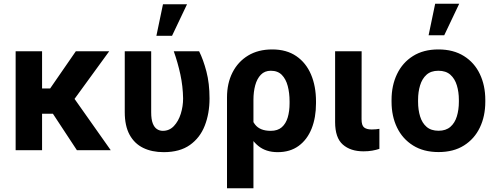

<svg xmlns="http://www.w3.org/2000/svg" viewBox="-20 -802 2644 1025"><path d="M204.6 -528.3V0H63.5V-528.3ZM563 -528.3 320.3 -194.8H178.7L161.6 -329.6H247.6L384.8 -528.3ZM390.6 0 245.1 -221.2 366.7 -290 571.3 0Z M646 -528.3H787.1V-202.6Q787.1 -165 795.4 -143.6Q803.7 -122.1 817.9 -112.8Q832 -103.5 849.1 -103.5Q884.3 -103.5 908.4 -129.2Q932.6 -154.8 945.1 -194.6Q957.5 -234.4 957.5 -276.4Q956.5 -341.3 942.9 -404.5Q929.2 -467.8 907.7 -528.3H1043Q1065.4 -483.4 1082 -420.2Q1098.6 -356.9 1098.6 -276.4Q1098.6 -196.3 1073.2 -131.3Q1047.9 -66.4 993.9 -28.1Q939.9 10.3 854 10.3Q791 10.3 744.4 -12.5Q697.8 -35.2 671.9 -82.5Q646 -129.9 646 -203.6ZM814.9 -610.8 850.1 -779.3H978.5L898.4 -610.8Z M1191.9 203.1V-282.2Q1191.9 -357.4 1221.2 -415Q1250.5 -472.7 1304.4 -505.4Q1358.4 -538.1 1433.1 -538.1Q1509.8 -538.1 1561.8 -502.4Q1613.8 -466.8 1640.4 -404.3Q1667 -341.8 1667 -260.7V-250.5Q1667 -174.3 1643.6 -115.5Q1620.1 -56.6 1574.5 -23.2Q1528.8 10.3 1462.4 10.3Q1399.4 10.3 1358.6 -23.2Q1317.9 -56.6 1295.2 -114.7Q1272.5 -172.9 1263.7 -245.6Q1266.1 -244.1 1288.8 -234.4Q1311.5 -224.6 1312 -224.6Q1315.9 -170.4 1341.8 -137Q1367.7 -103.5 1425.3 -103.5Q1462.4 -103.5 1484.4 -122.8Q1506.3 -142.1 1516.1 -175.3Q1525.9 -208.5 1525.9 -250.5V-260.7Q1525.9 -305.7 1516.1 -342.8Q1506.3 -379.9 1484.6 -402.1Q1462.9 -424.3 1425.8 -424.3Q1393.1 -424.3 1372.6 -403.1Q1352.1 -381.8 1342.5 -346.7Q1333 -311.5 1333 -269V203.1Z M1769 -528.3H1910.6L1910.2 -165.5Q1910.2 -132.3 1923.8 -121.6Q1937.5 -110.8 1964.4 -110.8Q1977.1 -110.8 1987.5 -111.8Q1998 -112.8 2005.4 -114.3V-7.3Q1987.8 -1.5 1967 2.2Q1946.3 5.9 1920.4 5.9Q1851.1 5.9 1810.1 -30.3Q1769 -66.4 1769 -150.4Z M2070.3 -258.8V-269Q2070.3 -345.7 2099.6 -406.7Q2128.9 -467.8 2184.8 -502.9Q2240.7 -538.1 2320.3 -538.1Q2400.4 -538.1 2456.5 -502.9Q2512.7 -467.8 2541.7 -406.7Q2570.8 -345.7 2570.8 -269V-258.8Q2570.8 -181.6 2541.7 -121.1Q2512.7 -60.5 2457 -25.4Q2401.4 9.8 2321.3 9.8Q2241.2 9.8 2185.1 -25.4Q2128.9 -60.5 2099.6 -121.1Q2070.3 -181.6 2070.3 -258.8ZM2211.9 -269V-258.8Q2211.9 -215.8 2222.7 -180.7Q2233.4 -145.5 2257.3 -124.8Q2281.3 -104 2321.3 -104Q2360.4 -104 2384.3 -124.8Q2408.2 -145.5 2418.9 -180.7Q2429.7 -215.8 2429.7 -258.8V-269Q2429.7 -311 2418.9 -346.4Q2408.2 -381.8 2384.3 -403.1Q2360.4 -424.3 2320.3 -424.3Q2280.8 -424.3 2257.1 -403.1Q2233.4 -381.8 2222.7 -346.4Q2211.9 -311 2211.9 -269ZM2268.1 -613.8 2303.2 -782.2H2431.6L2351.6 -613.8Z"/></svg>

Font: RobotoDEMO
Style: Regular
Weight: 400
Designer: Christian Robertson
Foundry: Google
Version: Version 2.136